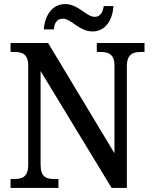

<svg xmlns="http://www.w3.org/2000/svg" viewBox="-20 -926 754 946"><path d="M436 -771C501 -771 535 -830 539 -896H491C487 -869 477 -843 446 -843C406 -843 366 -906 301 -906C235 -906 200 -846 196 -781H245C248 -808 257 -834 290 -834C331 -834 370 -771 436 -771ZM32 0H268V-44H249C209 -44 180 -53 180 -115V-576L530 0H605V-599C605 -659 635 -670 674 -670H692V-714H457V-670H475C513 -670 544 -660 544 -603V-171L217 -714H32V-670H50C88 -670 119 -661 119 -603V-115C119 -53 89 -44 48 -44H32Z"/></svg>

Font: Noto Serif Myanmar SemiCondensed Medium
Style: Regular
Weight: 500
Width: 4
Designer: Ben Mitchell and the Monotype Design Team
Foundry: Monotype Imaging Inc.
Version: Version 2.106